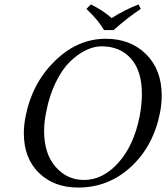

<svg xmlns="http://www.w3.org/2000/svg" viewBox="-20 -832 746 862"><path d="M436 -624Q402 -624 365.5 -606.5Q329 -589 294 -555Q259 -521 230 -461.5Q201 -402 187 -327Q178 -283 178 -244Q178 -142 229.5 -83Q281 -24 357 -24Q442 -24 511.5 -101.5Q581 -179 607 -310Q617 -364 617 -410Q617 -514 568 -569Q519 -624 436 -624ZM699 -329Q670 -178 569 -84Q468 10 331 10Q222 10 154.5 -56Q87 -122 87 -234Q87 -270 95 -310Q124 -458 226 -558Q328 -658 455 -658Q566 -658 636 -588.5Q706 -519 706 -403Q706 -367 699 -329ZM447 -697Q421 -742 368 -792L388 -812Q440 -787 481 -751Q544 -790 602 -812L612 -792Q552 -752 490 -697Z"/></svg>

Font: Linux Libertine O
Style: Italic
Weight: 400
Italic angle: -12°
Designer: Philipp H. Poll
Foundry: Philipp H. Poll
Version: Version 5.1.6